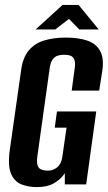

<svg xmlns="http://www.w3.org/2000/svg" viewBox="-20 -751 439 782"><path d="M129 11Q96 11 67.5 0Q39 -11 25 -43.5Q11 -76 20 -141L66 -465Q73 -517 97.5 -546Q122 -575 161 -586.5Q200 -598 248 -598Q297 -598 333 -586.5Q369 -575 386.5 -546Q404 -517 397 -465L384 -382H272L284 -471Q288 -495 283 -507.5Q278 -520 267.5 -524Q257 -528 241 -528Q226 -528 214 -524Q202 -520 193.5 -507.5Q185 -495 182 -471L132 -113Q129 -90 133 -77.5Q137 -65 148.5 -60.5Q160 -56 175 -56Q197 -56 213.5 -70Q230 -84 234 -113L251 -231H203L212 -297H372L331 0H244V-46Q242 -43 240 -40Q238 -37 236 -35Q223 -18 197.5 -3.5Q172 11 129 11ZM125 -631 235 -731H300L382 -631H303L261 -674L205 -631Z"/></svg>

Font: Alumni Sans Thin
Style: Bold Italic
Weight: 700
Italic angle: -8°
Version: Version 1.016